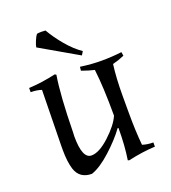

<svg xmlns="http://www.w3.org/2000/svg" viewBox="-131 -792 803 904"><g transform="rotate(-20 271.0 -340.0)"><path d="M157 -179Q157 -67 203 -67Q242 -67 295 -116Q348 -165 366 -207Q366 -352 355 -440Q328 -446 292 -459L294 -478Q350 -470 400 -470Q450 -470 501 -476L504 -457Q474 -444 445 -437Q436 -369 436 -280V-196Q436 -104 443 -33Q467 -25 497 -25V-4Q433 -1 362 15L355 13Q366 -56 366 -145L362 -146Q328 -99 273.5 -49.5Q219 0 175 15Q114 15 96 -40Q84 -79 84 -136Q84 -145 84 -156L89 -437Q65 -445 35 -445V-466Q99 -469 170 -485L177 -481Q161 -384 158 -201Q157 -191 157 -179ZM157 -693Q167 -695 178.5 -695Q190 -695 200 -694Q224 -652 259.5 -610Q295 -568 332 -543L321 -525L132 -634Q133 -644 141.5 -664.5Q150 -685 157 -693Z"/></g></svg>

Font: Almendra
Style: Regular
Weight: 400
Designer: Ana Sanfelippo
Foundry: Ana Sanfelippo
Version: Version 1.004